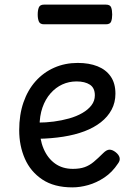

<svg xmlns="http://www.w3.org/2000/svg" viewBox="-20 -791 566 830"><path d="M293 19Q214 19 163 -15Q112 -49 87.5 -105Q63 -161 63 -228Q63 -295 81.5 -348.5Q100 -402 134 -440Q168 -478 214.5 -498.5Q261 -519 316 -519Q365 -519 401.5 -504.5Q438 -490 458.5 -460.5Q479 -431 479 -386Q479 -348 462.5 -317Q446 -286 416 -262.5Q386 -239 345 -223.5Q304 -208 253 -200Q202 -192 145 -191V-261Q178 -261 212.5 -265.5Q247 -270 279 -279Q311 -288 336 -302.5Q361 -317 375.5 -336Q390 -355 390 -379Q390 -411 368.5 -425Q347 -439 311 -439Q278 -439 249.5 -426Q221 -413 198.5 -387.5Q176 -362 163.5 -326Q151 -290 151 -244Q151 -189 168.5 -148Q186 -107 218 -84Q250 -61 295 -61Q325 -61 346 -68.5Q367 -76 385.5 -91.5Q404 -107 426 -129Q441 -144 453.5 -144Q466 -144 480 -133Q494 -122 497 -109.5Q500 -97 490 -84Q465 -46 431 -23.5Q397 -1 361.5 9Q326 19 293 19ZM170 -686Q153 -686 148 -698Q143 -710 143 -728Q143 -747 148 -759Q153 -771 170 -771H438Q456 -771 460.5 -759Q465 -747 465 -728Q465 -710 460.5 -698Q456 -686 438 -686Z"/></svg>

Font: Playwrite FR Trad
Style: Regular
Weight: 400
Designer: Veronika Burian, José Scaglione
Foundry: TypeTogether
Version: Version 1.000